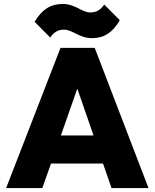

<svg xmlns="http://www.w3.org/2000/svg" viewBox="-20 -951 782 971"><path d="M11 0H194L238 -124H501L544 0H731L459 -709H286ZM155 -841 234 -761C252 -788 273 -801 304 -801C347 -801 381 -758 445 -758C505 -758 549 -785 586 -849L507 -928C489 -901 468 -888 437 -888C394 -888 361 -931 297 -931C237 -931 193 -904 155 -841ZM288 -266 371 -503 453 -266Z"/></svg>

Font: MV Cash ExtraBold
Style: Regular
Weight: 800
Designer: Rodrigo Fuenzalida
Foundry: fragTYPE
Version: Version 1.100;Glyphs 3.1.2 (3151)